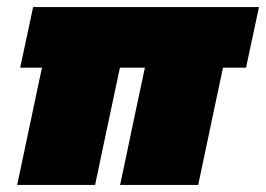

<svg xmlns="http://www.w3.org/2000/svg" viewBox="-20 -522 751 542"><path d="M28.5 0Q39 -49.5 49.5 -99.5Q60 -149.5 73.5 -213L83.5 -261Q91.5 -298.5 98.5 -331H37L73.5 -502H711L674.5 -331H609.5L582.5 -204Q572 -154.5 561.5 -104Q551 -53.5 539.5 0H319Q326 -32.5 335.2 -76Q344.5 -119.5 354 -166Q362.5 -205.5 371 -246Q379.5 -286.5 389 -331H318.5Q315 -314.5 311.5 -298Q308 -281.5 304.5 -265L290.5 -199Q279.5 -146.5 269.2 -98.5Q259 -50.5 248.5 0Z"/></svg>

Font: Commissioner Black
Style: Italic
Weight: 900
Italic angle: -12°
Designer: Kostas Bartsokas
Foundry: Kostas Bartsokas
Version: Version 1.000; ttfautohint (v1.8.3)